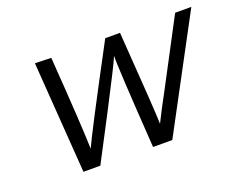

<svg xmlns="http://www.w3.org/2000/svg" viewBox="-83 -618 955 769"><g transform="rotate(-20 394.0 -233.5)"><path d="M122 -472 191 -470Q212 -181 215 -74Q239 -129 421 -470H484Q509 -127 510 -73L540 -132Q544 -140 554 -158Q564 -176 568 -184L719 -470H788L534 5H452Q428 -350 430 -392Q421 -367 329.5 -191Q238 -15 228 3H156Z"/></g></svg>

Font: Coval
Style: ExtraLight Italic
Weight: 200
Foundry: Context Ltd
Version: Version 001.000